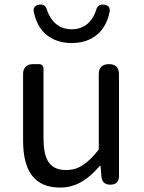

<svg xmlns="http://www.w3.org/2000/svg" viewBox="-20 -832 647 865"><path d="M516 -271V-498C516 -528 501 -543 471 -543C441 -543 425 -528 425 -498V-158C373 -94 334 -66 278 -66C206 -66 176 -109 176 -210V-523C176 -535 168 -543 156 -543H130H127C101 -543 84 -526 84 -500V-199C84 -60 136 13 251 13C325 13 379 -26 430 -85H433L437 -36C439 -12 453 0 477 0C502 0 516 -13 516 -38ZM173 -691C201 -660 243 -638 303 -638C363 -638 405 -660 433 -691C455 -716 468 -748 474 -780C477 -798 468 -808 450 -811C431 -814 417 -805 413 -786C398 -739 363 -700 303 -700C243 -700 208 -739 192 -786C188 -805 175 -814 156 -811C138 -808 129 -798 132 -779C139 -747 151 -716 173 -691Z"/></svg>

Font: GenSenRounded2 TW R
Style: Regular
Weight: 400
Version: Version 2.100;PS 2.1;hotconv 16.6.51;makeotf.lib2.5.65220 DE